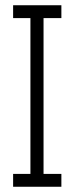

<svg xmlns="http://www.w3.org/2000/svg" viewBox="-20 -715 283 732"><path d="M214 -3H30V-52H96V-646H30V-695H214V-646H146V-52H214Z"/></svg>

Font: LXGW 975 Gothic SC 200W
Style: Regular
Weight: 200
Version: Version 2.01;February 25, 2021